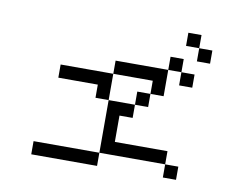

<svg xmlns="http://www.w3.org/2000/svg" viewBox="-75 -917 1151 898"><g transform="rotate(10 500.0 -468.0)"><path d="M812.5 -750H750V-812.5H812.5ZM125 -187.5H437.5V-125H125ZM187.5 -562.5H437.5V-437.5H375V-500H187.5ZM437.5 -437.5H562.5V-375H500V-250H750V-187.5H437.5ZM437.5 -625H687.5V-500H625V-562.5H437.5ZM562.5 -500H625V-437.5H562.5ZM687.5 -687.5H750V-625H687.5ZM750 -187.5H812.5V-125H750ZM750 -625H812.5V-562.5H750ZM812.5 -750H875V-687.5H812.5Z"/></g></svg>

Font: 寒蝉点阵体 16px
Style: Regular
Weight: 400
Designer: Designed by Warren2060
Foundry: ChillType
Version: Version 1.000